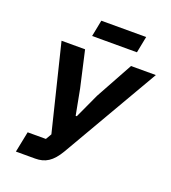

<svg xmlns="http://www.w3.org/2000/svg" viewBox="-157 -1003 998 1119"><g transform="rotate(20 342.5 -443.5)"><path d="M258 -785H536L556 -887H278ZM71 0H190C252 0 294 -25 337 -98L685 -698H531L404 -467L334 -315H327L297 -473L246 -698H100L231 -165L210 -129H97Z"/></g></svg>

Font: Braiins Sans
Style: Bold Italic
Weight: 700
Italic angle: -11.31°
Designer: Mike Abbink, Paul van der Laan, Pieter van Rosmalen, Jiri Chlebus, Lubos Buracinsky
Foundry: Bold Monday, Sudetype
Version: Version 1.000;hotconv 1.0.109;makeotfexe 2.5.65596